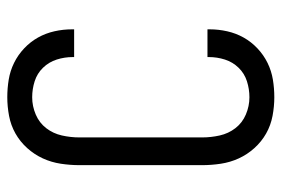

<svg xmlns="http://www.w3.org/2000/svg" viewBox="-146 -638 791 540"><g transform="rotate(-90 250.0 -367.5)"><path d="M247 8Q221 8 194.5 3Q168 -2 145 -15Q122 -28 104 -48Q86 -68 75 -92Q64 -116 60 -142.5Q56 -169 56 -195V-540Q56 -566 60 -592.5Q64 -619 75 -643Q86 -667 104 -687Q122 -707 145 -720Q168 -733 194.5 -738Q221 -743 247 -743Q272 -743 296.5 -739Q321 -735 343.5 -724Q366 -713 384.5 -695.5Q403 -678 415 -656.5Q427 -635 432.5 -610.5Q438 -586 438 -561V-555H360V-559Q360 -582 353 -604Q346 -626 330 -642.5Q314 -659 292 -666Q270 -673 247 -673Q222 -673 198.5 -663Q175 -653 160 -633.5Q145 -614 139.5 -589.5Q134 -565 134 -540V-195Q134 -170 139.5 -145.5Q145 -121 160 -101.5Q175 -82 198.5 -72Q222 -62 247 -62Q270 -62 292 -69Q314 -76 330 -92.5Q346 -109 353 -131Q360 -153 360 -176V-180H438V-174Q438 -149 432.5 -124.5Q427 -100 415 -78.5Q403 -57 384.5 -39.5Q366 -22 343.5 -11Q321 0 296.5 4Q272 8 247 8Z"/></g></svg>

Font: HulyMono
Style: Regular
Weight: 400
Monospace: yes
Designer: Belleve Invis
Foundry: Belleve Invis
Version: Version 33.2.5; ttfautohint (v1.8.4)